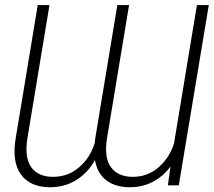

<svg xmlns="http://www.w3.org/2000/svg" viewBox="-20 -748 863 775"><path d="M668 -75.7Q639.6 -36.6 597.4 -14.4Q555.2 7.8 504.4 7.8Q445.3 7.8 408.9 -20.3Q372.6 -48.3 363.3 -102.1Q335.4 -51.3 288.6 -21.7Q241.7 7.8 182.1 7.8Q102.1 7.8 64.7 -43.5Q27.3 -94.7 43.5 -190.9L132.3 -727.5H179.7L90.8 -190.9Q78.1 -112.3 106 -73.2Q133.8 -34.2 194.3 -34.2Q253.9 -34.2 298.8 -72.3Q343.8 -110.4 362.3 -170.4Q363.3 -180.7 364.7 -190.9L453.6 -727.5H501L412.1 -190.9Q399.4 -112.8 427.5 -73.5Q455.6 -34.2 516.1 -34.2Q575.2 -34.2 619.6 -72.3Q664.1 -110.4 682.6 -169.9L774.9 -727.5H822.8L701.7 0H657.7Z"/></svg>

Font: Inter Display ExtraLight
Style: Italic
Weight: 200
Italic angle: -9.39999°
Designer: Rasmus Andersson
Foundry: rsms
Version: Version 4.000;git-a52131595